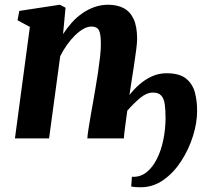

<svg xmlns="http://www.w3.org/2000/svg" viewBox="-20 -584 876 810"><path d="M246 -440Q263 -466.5 283.2 -489Q303.5 -511.5 327.8 -528.2Q352 -545 379.2 -554.5Q406.5 -564 436.5 -564Q473.5 -564 501 -550Q528.5 -536 543.5 -504.2Q558.5 -472.5 558.5 -419.5Q558.5 -404 554.5 -373.2Q550.5 -342.5 545.2 -307.2Q540 -272 535 -242L526 -183Q544.5 -207 568.5 -228Q592.5 -249 621.2 -262Q650 -275 682.5 -275Q738 -275 765.8 -251.8Q793.5 -228.5 802.8 -191.8Q812 -155 811.5 -115Q811.5 -65.5 794 -9.8Q776.5 46 744.8 95.2Q713 144.5 669.5 175.2Q626 206 573.5 206Q560.5 206 550.8 205.2Q541 204.5 533.5 203L536.5 161.5Q538 161.5 539.5 161.8Q541 162 543 162Q575 162 600 141.2Q625 120.5 642.5 85.2Q660 50 669 6Q678 -38 678.5 -85Q678.5 -119 675.2 -143.2Q672 -167.5 660.5 -180.5Q649 -193.5 625 -193.5Q598.5 -193.5 571 -170.5Q543.5 -147.5 517 -117Q512 -82 507.8 -49.2Q503.5 -16.5 502.5 0H348.5Q349 -12.5 353.2 -39.5Q357.5 -66.5 363.2 -99.5Q369 -132.5 374.5 -163.8Q380 -195 383.5 -216.5Q388.5 -245.5 393.5 -278.8Q398.5 -312 402.2 -344.5Q406 -377 405.5 -403Q405 -444 396.5 -458Q388 -472 365.5 -472Q349.5 -472 331.8 -462Q314 -452 296.2 -434.5Q278.5 -417 262.5 -394.5Q246.5 -372 234 -347L187 0H43L106 -470.5L54 -498.5L61.5 -538L232.5 -564L256.5 -551.5Z"/></svg>

Font: Merriweather 28pt ExtraBold
Style: Italic
Weight: 800
Italic angle: -7.8°
Version: Version 2.101